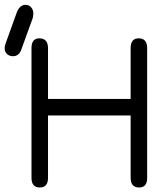

<svg xmlns="http://www.w3.org/2000/svg" viewBox="-51 -791 700 817"><path d="M153.3 -34.2Q153.3 6.8 118.2 6.8Q83 6.8 83 -34.2V-585.9Q83 -627.9 116.2 -627.9Q153.3 -627.9 153.3 -585.9V-370.1H504.9V-585.9Q504.9 -627.9 539.1 -627.9Q575.2 -627.9 575.2 -585.9V-34.2Q575.2 6.8 541 6.8Q504.9 6.8 504.9 -34.2V-299.8H153.3ZM57.6 -770.5Q72.3 -770.5 81.5 -759.8Q90.8 -749 90.8 -733.4Q90.8 -722.7 87.9 -712.9L40 -581.1Q30.3 -551.8 3.9 -551.8Q-10.7 -551.8 -21 -561Q-31.2 -570.3 -31.2 -585.9Q-31.2 -594.7 -27.3 -605.5L20.5 -738.3Q33.2 -770.5 57.6 -770.5Z"/></svg>

Font: Jura
Style: DemiBold
Weight: 600
Version: Version 2.4